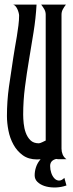

<svg xmlns="http://www.w3.org/2000/svg" viewBox="-20 -704 322 849"><path d="M141.6 -683.6Q138.2 -622.6 128.4 -561.8Q118.7 -501 108.4 -440.2Q98.1 -379.4 90.3 -318.6Q82.5 -257.8 82.5 -197.3Q82.5 -180.2 84.7 -158.2Q86.9 -136.2 94 -116.7Q101.1 -97.2 114.7 -83.7Q128.4 -70.3 151.9 -70.3Q154.3 -70.3 158.4 -71.8Q162.6 -73.2 167.2 -75.4Q171.9 -77.6 175.8 -79.6Q179.7 -81.5 182.1 -82.5V-639.6Q182.1 -652.3 175.8 -663.3Q169.4 -674.3 162.1 -683.6H271.5Q264.2 -674.3 258.1 -663.3Q252 -652.3 252 -639.6V-46.4Q252 -33.2 257.1 -20.8Q262.2 -8.3 273.9 0H236.8Q229 0 222.4 -4.4Q215.8 -8.8 210.4 -15.1Q194.3 -6.3 178.5 -2.7Q162.6 1 144 1Q106 1 80.6 -17.6Q55.2 -36.1 39.6 -64.5Q23.9 -92.8 17.3 -126.7Q10.7 -160.6 10.7 -190.9Q10.7 -256.3 19.5 -319.8Q28.3 -383.3 38.6 -448.2Q41.5 -468.8 45.9 -493.2Q50.3 -517.6 54.4 -542.5Q58.6 -567.4 61.5 -591.6Q64.5 -615.7 64.5 -635.3Q64.5 -640.1 62.3 -648.4Q60.1 -656.7 56.4 -664.6Q52.7 -672.4 47.4 -678Q42 -683.6 36.1 -683.6ZM201.7 29.8Q201.7 45.9 206.8 60.8Q211.9 75.7 220.5 84.7Q229 93.8 240.5 94.5Q252 95.2 264.6 82.5L273.9 116.2Q271 117.2 267.8 117.9Q264.6 118.7 262.7 119.6Q240.7 125.5 217.5 125Q194.3 124.5 175.8 118.2Q157.2 111.8 145.3 100.1Q133.3 88.4 133.3 71.3Q133.3 53.7 138.7 36.9Q144 20 154.8 5.9Q165.5 -8.3 181.9 -19.3Q198.2 -30.3 220.7 -36.1Q224.6 -38.6 231.4 -38.6L241.2 -2.4Q223.6 -2.4 212.6 5.9Q201.7 14.2 201.7 29.8Z"/></svg>

Font: XAYAX
Style: Regular
Weight: 400
Designer: Peter Wiegel
Foundry: Peter Wiegel
Version: Version 1.000 2009 initial release